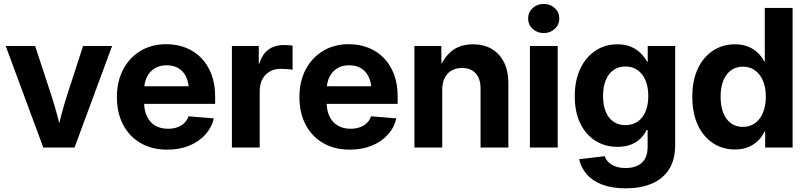

<svg xmlns="http://www.w3.org/2000/svg" viewBox="-20 -769 4208 1001"><path d="M205.6 0 9.8 -529.3H163.1L251 -261.7Q266.6 -212.9 279.5 -163.3Q292.5 -113.8 305.7 -63H272.5Q285.6 -113.8 298.3 -163.3Q311 -212.9 326.2 -261.7L413.1 -529.3H564.5L368.7 0Z M852.5 11.2Q772 11.2 712.9 -23.2Q653.8 -57.6 621.6 -119.4Q589.4 -181.2 589.4 -263.2Q589.4 -344.2 621.8 -406.2Q654.3 -468.3 712.2 -503.4Q770 -538.6 846.7 -538.6Q901.9 -538.6 948.5 -520.3Q995.1 -502 1029.3 -466.8Q1063.5 -431.6 1082.5 -381.3Q1101.6 -331.1 1101.6 -267.1V-227.5H644.5V-319.3H1031.2L964.8 -296.4Q964.8 -336.9 951.2 -366.7Q937.5 -396.5 911.6 -412.6Q885.7 -428.7 848.6 -428.7Q812 -428.7 785.9 -412.4Q759.8 -396 745.6 -366.9Q731.4 -337.9 731.4 -299.3V-235.4Q731.4 -192.4 746.6 -161.4Q761.7 -130.4 789.8 -114Q817.9 -97.7 856 -97.7Q883.3 -97.7 904.8 -105.5Q926.3 -113.3 941.2 -127.9Q956.1 -142.6 962.9 -162.6L1094.7 -151.9Q1083.5 -103.5 1050 -66.7Q1016.6 -29.8 966.1 -9.3Q915.5 11.2 852.5 11.2Z M1189 0V-529.3H1329.1V-438H1332.5Q1346.7 -486.3 1379.4 -510.3Q1412.1 -534.2 1460.4 -534.2Q1472.7 -534.2 1484.4 -533.4Q1496.1 -532.7 1505.4 -531.2V-405.3Q1496.6 -407.2 1478.5 -408.7Q1460.4 -410.2 1442.9 -410.2Q1411.6 -410.2 1386.7 -396.2Q1361.8 -382.3 1347.9 -356.2Q1334 -330.1 1334 -293.5V0Z M1804.2 11.2Q1723.6 11.2 1664.6 -23.2Q1605.5 -57.6 1573.2 -119.4Q1541 -181.2 1541 -263.2Q1541 -344.2 1573.5 -406.2Q1606 -468.3 1663.8 -503.4Q1721.7 -538.6 1798.3 -538.6Q1853.5 -538.6 1900.1 -520.3Q1946.8 -502 1981 -466.8Q2015.1 -431.6 2034.2 -381.3Q2053.2 -331.1 2053.2 -267.1V-227.5H1596.2V-319.3H1982.9L1916.5 -296.4Q1916.5 -336.9 1902.8 -366.7Q1889.2 -396.5 1863.3 -412.6Q1837.4 -428.7 1800.3 -428.7Q1763.7 -428.7 1737.5 -412.4Q1711.4 -396 1697.3 -366.9Q1683.1 -337.9 1683.1 -299.3V-235.4Q1683.1 -192.4 1698.2 -161.4Q1713.4 -130.4 1741.5 -114Q1769.5 -97.7 1807.6 -97.7Q1835 -97.7 1856.4 -105.5Q1877.9 -113.3 1892.8 -127.9Q1907.7 -142.6 1914.6 -162.6L2046.4 -151.9Q2035.2 -103.5 2001.7 -66.7Q1968.3 -29.8 1917.7 -9.3Q1867.2 11.2 1804.2 11.2Z M2285.6 -299.8V0H2140.6V-529.3H2280.8L2281.7 -394H2264.2Q2287.1 -462.4 2331.8 -500.2Q2376.5 -538.1 2446.3 -538.1Q2502 -538.1 2543.5 -513.9Q2585 -489.7 2607.7 -444.1Q2630.4 -398.4 2630.4 -333.5V0H2485.4V-307.6Q2485.4 -358.9 2460 -386.7Q2434.6 -414.6 2388.7 -414.6Q2358.4 -414.6 2335.2 -401.9Q2312 -389.2 2298.8 -363.5Q2285.6 -337.9 2285.6 -299.8Z M2742.7 0V-529.3H2887.7V0ZM2814.9 -596.7Q2780.3 -596.7 2756.8 -618.7Q2733.4 -640.6 2733.4 -672.9Q2733.4 -705.1 2756.8 -726.8Q2780.3 -748.5 2814.5 -748.5Q2849.1 -748.5 2872.6 -726.8Q2896 -705.1 2896 -672.9Q2896 -640.6 2872.6 -618.7Q2849.1 -596.7 2814.9 -596.7Z M3242.2 212.9Q3171.4 212.9 3120.6 193.8Q3069.8 174.8 3039.6 140.4Q3009.3 106 2999.5 61L3132.8 45.4Q3138.7 63 3152.8 76.9Q3167 90.8 3189.2 98.9Q3211.4 106.9 3242.2 106.9Q3296.4 106.9 3326.4 79.3Q3356.4 51.8 3356.4 -2.9V-91.3H3351.1Q3338.4 -64.9 3317.6 -45.2Q3296.9 -25.4 3267.3 -14.4Q3237.8 -3.4 3199.2 -3.4Q3134.8 -3.4 3084.5 -34.9Q3034.2 -66.4 3005.4 -125.5Q2976.6 -184.6 2976.6 -267.1Q2976.6 -351.1 3005.9 -411.9Q3035.2 -472.7 3085.4 -505.4Q3135.7 -538.1 3198.7 -538.1Q3238.3 -538.1 3267.8 -525.9Q3297.4 -513.7 3318.8 -492.9Q3340.3 -472.2 3354 -446.8H3356.9V-529.3H3500V-13.2Q3500 64.9 3467.3 115Q3434.6 165 3376.5 189Q3318.4 212.9 3242.2 212.9ZM3240.2 -116.7Q3277.3 -116.7 3304.2 -135Q3331.1 -153.3 3345.5 -187.5Q3359.9 -221.7 3359.9 -268.6Q3359.9 -315.4 3345.5 -349.9Q3331.1 -384.3 3304.2 -403.3Q3277.3 -422.4 3240.2 -422.4Q3204.1 -422.4 3178 -403.6Q3151.9 -384.8 3137.9 -350.3Q3124 -315.9 3124 -268.6Q3124 -221.2 3137.9 -187Q3151.9 -152.8 3178 -134.8Q3204.1 -116.7 3240.2 -116.7Z M3812 10.3Q3747.1 10.3 3696.8 -22.9Q3646.5 -56.2 3617.9 -117.7Q3589.4 -179.2 3589.4 -264.6Q3589.4 -350.1 3618.4 -411.4Q3647.5 -472.7 3697.8 -505.4Q3748 -538.1 3811.5 -538.1Q3850.6 -538.1 3880.1 -526.1Q3909.7 -514.2 3930.7 -493.9Q3951.7 -473.6 3964.8 -448.7H3967.3V-727.5H4112.3V0H3969.2V-83H3965.8Q3953.1 -56.2 3931.9 -35.2Q3910.6 -14.2 3880.9 -2Q3851.1 10.3 3812 10.3ZM3853 -107.4Q3889.6 -107.4 3916.5 -127Q3943.4 -146.5 3958 -181.9Q3972.7 -217.3 3972.7 -264.6Q3972.7 -312.5 3958 -347.4Q3943.4 -382.3 3916.7 -401.9Q3890.1 -421.4 3853 -421.4Q3816.9 -421.4 3790.8 -402.1Q3764.6 -382.8 3750.7 -347.9Q3736.8 -313 3736.8 -264.6Q3736.8 -216.3 3750.7 -180.9Q3764.6 -145.5 3790.8 -126.5Q3816.9 -107.4 3853 -107.4Z"/></svg>

Font: Inter 24pt
Style: Bold
Weight: 700
Designer: Rasmus Andersson
Foundry: rsms
Version: Version 4.001;git-66647c0bb